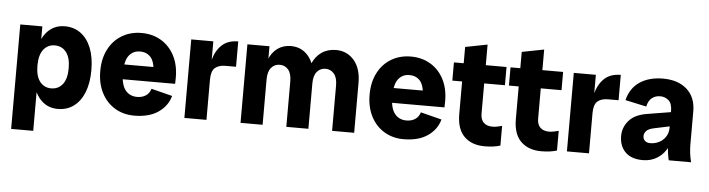

<svg xmlns="http://www.w3.org/2000/svg" viewBox="-50 -892 4764 1291"><g transform="rotate(5 2332.5 -247.0)"><path d="M353 14Q274 14 225 -48.5Q176 -111 176 -226V-304Q176 -420 225 -482Q274 -544 353 -544Q415 -544 460.5 -510.5Q506 -477 531 -415Q556 -353 556 -265Q556 -178 531 -115.5Q506 -53 460.5 -19.5Q415 14 353 14ZM53 175V-530H202V-391L183 -265L202 -147V175ZM297 -120Q345 -120 374 -156.5Q403 -193 403 -265Q403 -337 374 -373.5Q345 -410 297 -410Q250 -410 221 -373.5Q192 -337 192 -265Q192 -193 221 -156.5Q250 -120 297 -120Z M869 14Q795 14 737.5 -21Q680 -56 648 -119Q616 -182 616 -265Q616 -349 648.5 -412Q681 -475 739 -509.5Q797 -544 871 -544Q946 -544 1003.5 -509.5Q1061 -475 1093.5 -412.5Q1126 -350 1126 -265Q1126 -254 1125.5 -244Q1125 -234 1125 -223H699V-323H1015L974 -265Q974 -349 947.5 -384Q921 -419 871 -419Q825 -419 797 -383.5Q769 -348 769 -265Q769 -187 798 -150Q827 -113 878 -113Q911 -113 935.5 -128.5Q960 -144 970 -176L1112 -140Q1093 -71 1031 -28.5Q969 14 869 14Z M1207 0V-530H1356V0ZM1336 -238Q1336 -331 1354 -399.5Q1372 -468 1413 -506Q1454 -544 1523 -544V-373H1452Q1406 -373 1381 -351Q1356 -329 1356 -271Z M2204 0V-306Q2204 -359 2181.5 -385.5Q2159 -412 2124 -412Q2089 -412 2066.5 -385.5Q2044 -359 2044 -306H2001Q2001 -382 2023.5 -435Q2046 -488 2087 -516Q2128 -544 2184 -544Q2258 -544 2305.5 -489Q2353 -434 2353 -336V0ZM1586 0V-530H1735V0ZM1895 0V-306Q1895 -359 1873 -385.5Q1851 -412 1815 -412Q1780 -412 1757.5 -385.5Q1735 -359 1735 -306H1709Q1709 -382 1729.5 -435Q1750 -488 1788.5 -516Q1827 -544 1879 -544Q1952 -544 1998 -489Q2044 -434 2044 -336V0Z M2687 14Q2613 14 2555.5 -21Q2498 -56 2466 -119Q2434 -182 2434 -265Q2434 -349 2466.5 -412Q2499 -475 2557 -509.5Q2615 -544 2689 -544Q2764 -544 2821.5 -509.5Q2879 -475 2911.5 -412.5Q2944 -350 2944 -265Q2944 -254 2943.5 -244Q2943 -234 2943 -223H2517V-323H2833L2792 -265Q2792 -349 2765.5 -384Q2739 -419 2689 -419Q2643 -419 2615 -383.5Q2587 -348 2587 -265Q2587 -187 2616 -150Q2645 -113 2696 -113Q2729 -113 2753.5 -128.5Q2778 -144 2788 -176L2930 -140Q2911 -71 2849 -28.5Q2787 14 2687 14Z M3234 14Q3147 14 3096.5 -36Q3046 -86 3046 -186V-640L3195 -669V-203Q3195 -163 3216 -142.5Q3237 -122 3275 -122Q3293 -122 3308.5 -125.5Q3324 -129 3340 -133V0Q3317 7 3291.5 10.5Q3266 14 3234 14ZM2980 -407V-530H3335V-407Z M3616 14Q3529 14 3478.5 -36Q3428 -86 3428 -186V-640L3577 -669V-203Q3577 -163 3598 -142.5Q3619 -122 3657 -122Q3675 -122 3690.5 -125.5Q3706 -129 3722 -133V0Q3699 7 3673.5 10.5Q3648 14 3616 14ZM3362 -407V-530H3717V-407Z M3789 0V-530H3938V0ZM3918 -238Q3918 -331 3936 -399.5Q3954 -468 3995 -506Q4036 -544 4105 -544V-373H4034Q3988 -373 3963 -351Q3938 -329 3938 -271Z M4476 0Q4470 -26 4466.5 -53Q4463 -80 4463 -106V-330Q4463 -382 4439 -403Q4415 -424 4382 -424Q4350 -424 4326.5 -406Q4303 -388 4294 -347L4151 -378Q4172 -461 4235 -502.5Q4298 -544 4391 -544Q4493 -544 4552.5 -490.5Q4612 -437 4612 -342V-118Q4612 -59 4627 0ZM4302 14Q4224 14 4183.5 -27Q4143 -68 4143 -135Q4143 -194 4182.5 -239.5Q4222 -285 4305 -298L4506 -331V-237L4359 -206Q4321 -198 4307 -182Q4293 -166 4293 -148Q4293 -129 4305.5 -116.5Q4318 -104 4343 -104Q4372 -104 4399.5 -117Q4427 -130 4445 -156.5Q4463 -183 4463 -221H4497Q4497 -149 4471.5 -96Q4446 -43 4402 -14.5Q4358 14 4302 14Z"/></g></svg>

Font: Radio Canada Big
Style: Regular
Weight: 400
Designer: Étienne Aubert Bonn
Foundry: Coppers and Brasses
Version: Version 1.001